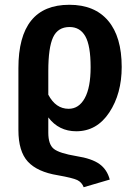

<svg xmlns="http://www.w3.org/2000/svg" viewBox="-20 -564 572 803"><path d="M300 89Q364 99 396 122Q428 145 439 187L330 219Q322 198 303 189Q284 180 222 169Q136 155 96.5 112Q57 69 57 -20V-279Q57 -544 270 -544Q376 -544 432.5 -477Q489 -410 489 -284Q489 -172 437 -93.5Q385 -15 299 -15Q226 -15 182 -73V-9Q182 40 205 58.5Q228 77 300 89ZM271 -451Q222 -451 202 -408Q182 -365 182 -267V-168Q213 -109 267 -109Q310 -109 334.5 -153.5Q359 -198 359 -283Q359 -373 337 -412Q315 -451 271 -451Z"/></svg>

Font: Fira Sans Condensed Medium
Style: Regular
Weight: 500
Width: 3
Designer: Carrois Corporate & Edenspiekermann AG
Foundry: Carrois Corporate GbR & Edenspiekermann AG
Version: Version 4.203;PS 004.203;hotconv 1.0.88;makeotf.lib2.5.64775